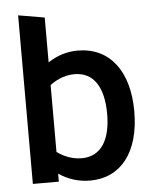

<svg xmlns="http://www.w3.org/2000/svg" viewBox="-52 -758 657 810"><g transform="rotate(-5 276.5 -353.5)"><path d="M297 7C427 7 508 -94 508 -268C508 -438 428 -544 292 -544C246 -544 203 -530 166 -505V-695L55 -714V0H165V-34C204 -7 250 7 297 7ZM166 -126V-409C183 -422 220 -446 270 -446C352 -446 393 -379 393 -267C393 -157 352 -90 270 -90C221 -90 183 -113 166 -126Z"/></g></svg>

Font: All Genders v4
Style: Regular
Weight: 400
Designer: Rassam Alawdi
Foundry: Rassam Art
Version: Version 3.100;FEAKit 1.0